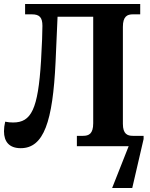

<svg xmlns="http://www.w3.org/2000/svg" viewBox="-20 -734 751 964"><path d="M84 10C200 10 245 -123 259 -423L269 -650H448V-115C448 -62 426 -52 397 -52H366V0H626L543 210H644L701 -36V-52H647C620 -52 597 -61 597 -112V-599C597 -652 619 -662 647 -662H684V-714H106V-662H140C179 -662 193 -646 193 -604C193 -573 191 -513 186 -428C171 -185 137 -119 46 -119C34 -119 20 -120 6 -123C2 -106 0 -90 0 -75C0 -23 26 10 84 10Z"/></svg>

Font: Noto Serif SemiCondensed
Style: Bold
Weight: 700
Width: 4
Designer: Monotype Design Team
Foundry: Monotype Imaging Inc.
Version: Version 2.015